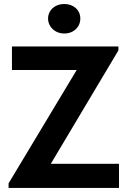

<svg xmlns="http://www.w3.org/2000/svg" viewBox="-20 -930 635 950"><path d="M217.8 -837.9Q217.8 -858.4 228.3 -875Q238.8 -891.6 257.1 -900.9Q275.4 -910.2 297.9 -910.2Q332.5 -910.2 355 -889.9Q377.4 -869.6 377.4 -837.9Q377.4 -817.4 367.2 -800.5Q356.9 -783.7 338.9 -773.9Q320.8 -764.2 297.9 -764.2Q275.9 -764.2 257.6 -773.9Q239.3 -783.7 228.5 -800.8Q217.8 -817.9 217.8 -837.9ZM22.5 -22.9 359.4 -583.5H39.1V-700.2H565.9V-680.7L231.4 -119.6H568.8V0H22.5Z"/></svg>

Font: Selawik Semibold
Style: Regular
Weight: 600
Designer: Aaron Bell
Foundry: Microsoft Corporation
Version: Version 1.01